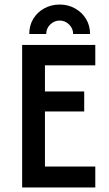

<svg xmlns="http://www.w3.org/2000/svg" viewBox="-20 -822 478 842"><path d="M77.1 0V-625H397.9V-535.4H177.1V-420.8H349.3V-333.3H177.1V-91.7H397.9V0ZM108.3 -672.9Q108.3 -710.4 126 -739.6Q143.7 -768.8 174.3 -785.4Q204.9 -802.1 241.7 -802.1Q278.5 -802.1 309 -785.1Q339.6 -768.1 357.3 -738.9Q375 -709.7 375 -672.9H300.7Q300.7 -697.2 283 -714.6Q265.3 -731.9 241.7 -731.9Q218.1 -731.9 200.3 -714.6Q182.6 -697.2 182.6 -672.9Z"/></svg>

Font: Afacad Flux Medium
Style: Regular
Weight: 500
Designer: Kristian Moeller
Foundry: Dicotype
Version: Version 1.100